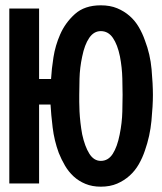

<svg xmlns="http://www.w3.org/2000/svg" viewBox="-20 -690 610 722"><path d="M289 -185Q299 -139 316 -112Q333 -85 359 -85Q387 -85 404 -111.5Q421 -138 430 -184Q439 -228 440 -270.5Q441 -313 441 -333Q441 -354 440 -395Q439 -436 431 -478Q422 -522 404.5 -547.5Q387 -573 359 -573Q333 -573 315.5 -547.5Q298 -522 289 -477Q280 -435 279 -394Q278 -353 278 -333Q278 -323 278 -307Q278 -291 279 -271Q280 -251 282.5 -229Q285 -207 289 -185ZM15 -658H127V-393H172Q174 -430 181 -474.5Q188 -519 206 -560Q225 -604 261.5 -637Q298 -670 359 -670Q394 -670 420.5 -659Q447 -648 467.5 -630Q488 -612 502 -588Q516 -564 525 -538Q545 -486 550 -429.5Q555 -373 555 -333Q555 -293 549.5 -235.5Q544 -178 525 -124Q516 -97 502 -72.5Q488 -48 467.5 -29.5Q447 -11 420.5 0.5Q394 12 359 12Q327 12 301.5 1.5Q276 -9 257 -26.5Q238 -44 224.5 -67Q211 -90 201 -115Q184 -161 178 -210.5Q172 -260 170 -297H127V0H15Z"/></svg>

Font: Codetta
Style: Bold
Weight: 700
Designer: Ulrich Proeller
Foundry: PROSA GmbH
Version: Version 2.00;September 29, 2018;FontCreator 11.5.0.2427 64-b